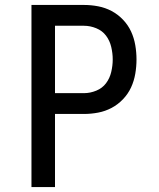

<svg xmlns="http://www.w3.org/2000/svg" viewBox="-20 -755 640 775"><path d="M107 0V-735H319Q348 -735 376.5 -729.5Q405 -724 430.5 -710.5Q456 -697 476.5 -675.5Q497 -654 509 -628Q521 -602 526 -573Q531 -544 531 -515Q531 -486 526 -457Q521 -428 509 -402Q497 -376 476.5 -354.5Q456 -333 430.5 -319.5Q405 -306 376.5 -300.5Q348 -295 319 -295H202V0ZM202 -379H319Q344 -379 368.5 -389Q393 -399 408 -419Q423 -439 429 -464.5Q435 -490 435 -515Q435 -540 429 -565.5Q423 -591 408 -611Q393 -631 368.5 -641Q344 -651 319 -651H202Z"/></svg>

Font: Iosevka Aile Medium
Style: Regular
Weight: 500
Designer: Belleve Invis
Foundry: Belleve Invis
Version: Version 27.3.5; ttfautohint (v1.8.4)